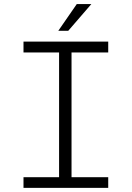

<svg xmlns="http://www.w3.org/2000/svg" viewBox="-20 -913 640 933"><path d="M94.2 -710.9H505.9V-658.2H327.6V-51.8H505.9V0H94.2V-51.8H267.1V-658.2H94.2ZM353 -893.1H423.8L311.5 -763.2H263.2Z"/></svg>

Font: TypoPRO Roboto Mono
Style: Regular
Weight: 300
Designer: Google
Version: Version 2.000986; 2015; ttfautohint (v1.3)